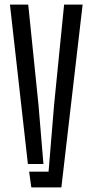

<svg xmlns="http://www.w3.org/2000/svg" viewBox="-20 -820 404 840"><path d="M23.5 -800H103.5L148.5 -360L170 -102.5H102ZM107.5 -69H192.5L216.5 -360L260.5 -800H341.5L248.5 0H117Z"/></svg>

Font: Big Shoulders Stencil Display Medium
Style: Regular
Weight: 500
Designer: Patric King
Foundry: XO Type Co
Version: Version 1.000